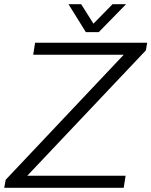

<svg xmlns="http://www.w3.org/2000/svg" viewBox="-38 -888 716 908"><path d="M558 -868H494L404 -776L346 -868H286L368 -736H429ZM-18 0H547L556 -57H91L652 -650L658 -686H128L119 -629H547L-11 -38Z"/></svg>

Font: Archivo ExtraLight
Style: Italic
Weight: 200
Italic angle: -10°
Designer: Hector Gatti
Foundry: Omnibus-Type
Version: Version 2.001